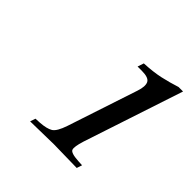

<svg xmlns="http://www.w3.org/2000/svg" viewBox="-119 -863 609 609"><g transform="rotate(45 185.5 -559.0)"><path d="M95 -354 101 -372 120 -373Q149 -375 163 -383.5Q177 -392 189 -428L267 -664Q276 -691 269.5 -704.5Q263 -718 232 -718H213L220 -739Q261 -741 290.5 -747.5Q320 -754 351 -764H371L260 -428Q250 -396 253.5 -385.5Q257 -375 292 -373L310 -372L304 -354L200 -356Z"/></g></svg>

Font: Baskervville
Style: Italic
Weight: 400
Italic angle: -18°
Designer: ANRT
Foundry: ANRT
Version: Version 1.100